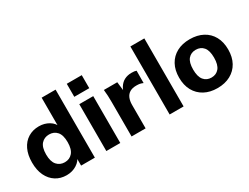

<svg xmlns="http://www.w3.org/2000/svg" viewBox="-67 -1262 2329 1799"><g transform="rotate(-30 1097.5 -362.5)"><path d="M261 11Q195 11 144.5 -21Q94 -53 65.5 -112Q37 -171 37 -254Q37 -336 65 -395Q93 -454 144 -485.5Q195 -517 261 -517Q321 -517 368.5 -488.5Q416 -460 432 -412H419V-736H570V0H421V-99H434Q418 -49 370 -19Q322 11 261 11ZM306 -103Q358 -103 390 -140Q422 -177 422 -254Q422 -331 390 -367Q358 -403 306 -403Q254 -403 221.5 -367Q189 -331 189 -254Q189 -177 221.5 -140Q254 -103 306 -103Z M694 0V-507H845V0ZM688 -590V-731H850V-590Z M967 0V-373Q967 -406 965.5 -440Q964 -474 960 -507H1105L1122 -359H1099Q1109 -413 1131.5 -448Q1154 -483 1187.5 -500Q1221 -517 1264 -517Q1283 -517 1294 -515.5Q1305 -514 1316 -510L1315 -377Q1294 -386 1279.5 -388.5Q1265 -391 1243 -391Q1201 -391 1173.5 -375Q1146 -359 1132.5 -328Q1119 -297 1119 -253V0Z M1379 0V-736H1530V0Z M1893 11Q1812 11 1752.5 -21.5Q1693 -54 1660.5 -113Q1628 -172 1628 -254Q1628 -335 1660.5 -394Q1693 -453 1752.5 -485Q1812 -517 1893 -517Q1974 -517 2034 -485Q2094 -453 2126.5 -394Q2159 -335 2159 -254Q2159 -172 2126.5 -113Q2094 -54 2034 -21.5Q1974 11 1893 11ZM1893 -103Q1945 -103 1975.5 -140Q2006 -177 2006 -254Q2006 -331 1975.5 -367Q1945 -403 1893 -403Q1841 -403 1810.5 -367Q1780 -331 1780 -254Q1780 -177 1810.5 -140Q1841 -103 1893 -103Z"/></g></svg>

Font: Mulish ExtraLight ExtraBold
Style: Regular
Weight: 800
Version: Version 3.603